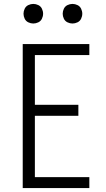

<svg xmlns="http://www.w3.org/2000/svg" viewBox="-20 -960 540 980"><path d="M96 0V-735H436V-679H158V-425H380V-369H158V-56H436V0ZM150 -840Q137 -840 124.5 -846Q112 -852 106 -864.5Q100 -877 100 -890Q100 -903 106 -915.5Q112 -928 124.5 -934Q137 -940 150 -940Q163 -940 175.5 -934Q188 -928 194 -915.5Q200 -903 200 -890Q200 -877 194 -864.5Q188 -852 175.5 -846Q163 -840 150 -840ZM350 -840Q337 -840 324.5 -846Q312 -852 306 -864.5Q300 -877 300 -890Q300 -903 306 -915.5Q312 -928 324.5 -934Q337 -940 350 -940Q363 -940 375.5 -934Q388 -928 394 -915.5Q400 -903 400 -890Q400 -877 394 -864.5Q388 -852 375.5 -846Q363 -840 350 -840Z"/></svg>

Font: Iosevka SS01 Light
Style: Regular
Weight: 300
Monospace: yes
Designer: Belleve Invis
Foundry: Belleve Invis
Version: 2.3.3; ttfautohint (v1.8.3)